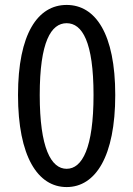

<svg xmlns="http://www.w3.org/2000/svg" viewBox="-20 -746 540 778"><path d="M250 12C367 12 447 -112 447 -361C447 -609 367 -726 250 -726C133 -726 53 -609 53 -361C53 -112 133 12 250 12ZM250 -62C187 -62 141 -146 141 -361C141 -577 187 -652 250 -652C313 -652 359 -577 359 -361C359 -146 313 -62 250 -62Z"/></svg>

Font: Noto Sans Mono CJK JP Regular
Style: Regular
Weight: 400
Designer: Ryoko NISHIZUKA (kana & ideographs); Paul D. Hunt (Latin, Greek & Cyrillic); Wenlong ZHANG (bopomofo); Sandoll Communica
Foundry: Adobe Systems Incorporated
Version: Version 1.004;PS 1.004;hotconv 1.0.82;makeotf.lib2.5.63406